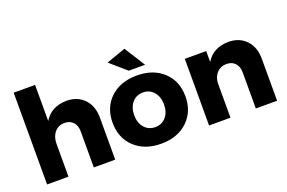

<svg xmlns="http://www.w3.org/2000/svg" viewBox="-98 -1110 2184 1459"><g transform="rotate(-20 994.0 -381.0)"><path d="M74 0V-742H247V-450Q304 -545 428 -547Q517 -547 571 -490.5Q625 -434 625 -340V0H452V-292Q452 -339 426.5 -366.5Q401 -394 357 -394Q307 -394 277 -358Q247 -322 247 -266V0Z M997 -545Q1129 -545 1210 -469.5Q1291 -394 1291 -270Q1291 -146 1210 -70Q1129 6 997 6Q864 6 783 -70Q702 -146 702 -270Q702 -394 783 -469.5Q864 -545 997 -545ZM823 -713 979 -768 1085 -600H953ZM876 -268Q876 -205 909.5 -166.5Q943 -128 997 -128Q1050 -128 1083.5 -166.5Q1117 -205 1117 -268Q1117 -330 1083.5 -369Q1050 -408 997 -408Q943 -408 909.5 -369Q876 -330 876 -268Z M1384 0V-539H1557V-451Q1614 -545 1737 -547Q1826 -547 1880 -490.5Q1934 -434 1934 -340V0H1762V-292Q1762 -339 1736.5 -366.5Q1711 -394 1667 -394Q1621 -394 1591.5 -364Q1562 -334 1557 -285V0Z"/></g></svg>

Font: Trueno
Style: Bd
Weight: 700
Designer: Julieta Ulanovsky
Foundry: Julieta Ulanovsky
Version: Version 3.001b